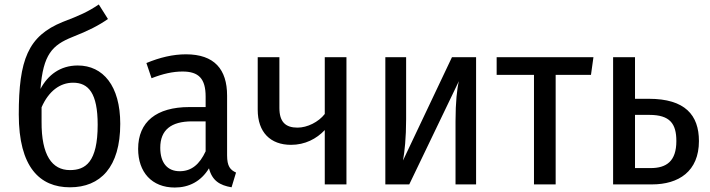

<svg xmlns="http://www.w3.org/2000/svg" viewBox="-20 -825 3176 859"><path d="M328 -532C249 -532 194 -489 161 -427C173 -582 214 -623 303 -659C377 -688 423 -712 463 -740L422 -805C373 -772 337 -756 261 -727C105 -664 64 -557 64 -313C64 -77 158 13 293 13C429 13 518 -77 518 -271C518 -441 441 -532 328 -532ZM293 -64C213 -64 165 -130 166 -281V-345C198 -418 249 -455 307 -455C376 -455 417 -408 417 -267C417 -99 362 -64 293 -64Z M996 -130V-397C996 -515 939 -582 812 -582C754 -582 695 -568 635 -543L658 -475C709 -495 753 -505 797 -505C869 -505 900 -473 900 -393V-346H827C680 -346 598 -280 598 -159C598 -55 659 14 762 14C825 14 879 -13 915 -72C929 -17 963 4 1016 13L1036 -53C1010 -65 996 -81 996 -130ZM784 -59C730 -59 697 -95 697 -164C697 -243 745 -282 839 -282H900V-148C873 -90 837 -59 784 -59Z M1433 -569V-315C1405 -279 1355 -254 1311 -254C1257 -254 1230 -280 1230 -342V-569H1133V-334C1133 -233 1190 -177 1282 -177C1345 -177 1396 -204 1433 -243V0H1530V-569Z M2110 -569H2002L1783 -107C1790 -144 1797 -208 1797 -292V-569H1704V0H1811L2033 -462C2025 -430 2018 -368 2018 -283V0H2110Z M2635 -569H2202V-490H2369V0H2466V-490H2624Z M2883 -383H2821V-569H2723V0H2897C3016 0 3107 -58 3107 -194C3107 -310 3045 -383 2883 -383ZM2891 -73H2821V-311H2885C2977 -311 3006 -272 3006 -194C3006 -104 2962 -73 2891 -73Z"/></svg>

Font: Glow Sans SC Condensed Medium
Style: Regular
Weight: 600
Width: 3
Designer: Ryoko NISHIZUKA (kana, bopomofo & ideographs); Paul D. Hunt (Latin, Greek & Cyrillic); Sandoll Communications, Soo-young
Version: Version 0.93